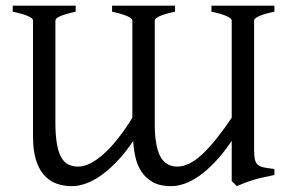

<svg xmlns="http://www.w3.org/2000/svg" viewBox="-20 -635 998 670"><path d="M244.1 -615.2V-594.2Q207 -585.9 190.2 -578.4Q173.3 -570.8 173.3 -564V-209.5Q173.3 -163.6 178.5 -133.5Q183.6 -103.5 193.8 -85.7Q204.1 -67.9 219 -60.8Q233.9 -53.7 253.4 -53.7Q272.9 -53.7 295.7 -65.2Q318.4 -76.7 342.5 -98.4Q366.7 -120.1 391.8 -151.9Q417 -183.6 441.9 -224.1V-564Q441.9 -570.8 422.9 -579.1Q403.8 -587.4 371.1 -594.2V-615.2H590.8V-594.2Q555.7 -586.9 537.8 -578.9Q520 -570.8 520 -564V-204.6Q520 -164.1 524.9 -135.5Q529.8 -106.9 539.6 -88.9Q549.3 -70.8 564.2 -62.3Q579.1 -53.7 599.1 -53.7Q640.1 -53.7 686.5 -97.4Q732.9 -141.1 788.6 -224.1V-564Q788.6 -570.8 770 -579.1Q751.5 -587.4 717.8 -594.2V-615.2H937.5V-594.2Q902.3 -586.9 884.5 -578.9Q866.7 -570.8 866.7 -564V-114.3Q866.7 -92.8 869.1 -80.1Q871.6 -67.4 879.2 -60.5Q886.7 -53.7 900.6 -50.8Q914.6 -47.9 937.5 -45.4V-24.4Q912.6 -19 895.8 -15.4Q878.9 -11.7 865 -7.6Q851.1 -3.4 837.6 1.7Q824.2 6.8 806.6 14.6L788.6 -2.9V-143.6Q759.3 -100.1 730.7 -70.1Q702.1 -40 675.3 -21.2Q648.4 -2.4 623.8 6.1Q599.1 14.6 577.1 14.6Q538.6 14.6 513.7 0.7Q488.8 -13.2 473.9 -35.6Q459 -58.1 452.6 -86.4Q446.3 -114.7 444.8 -143.1Q417.5 -102.1 388.9 -72.3Q360.4 -42.5 333 -23.2Q305.7 -3.9 279.8 5.4Q253.9 14.6 231.4 14.6Q200.2 14.6 175 4.9Q149.9 -4.9 132.1 -25.9Q114.3 -46.9 104.7 -79.6Q95.2 -112.3 95.2 -158.2V-564Q95.2 -570.8 77.6 -578.9Q60.1 -586.9 24.4 -594.2V-615.2Z"/></svg>

Font: Noto Serif Devanagari
Style: Regular
Weight: 400
Designer: Monotype Design Team
Foundry: Monotype Imaging Inc.
Version: Version 1.01